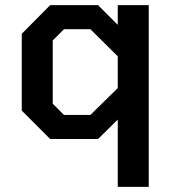

<svg xmlns="http://www.w3.org/2000/svg" viewBox="-20 -543 676 750"><path d="M440 187V-76L363 0H176L65 -111V-411L176 -523H363L440 -446V-523H561V187ZM333 -94 440 -199V-323L333 -429H230L186 -385V-138L230 -94Z"/></svg>

Font: Tomorrow Medium
Style: Regular
Weight: 500
Designer: Tony de Marco, Monica Rizzolli
Foundry: Just in Type
Version: Version 2.002